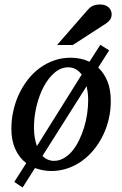

<svg xmlns="http://www.w3.org/2000/svg" viewBox="-20 -752 546 858"><path d="M374 -304.2Q374 -322.3 372.1 -337.9Q370.1 -353.5 367.2 -367.2L169.9 -55.2Q191.9 -33.2 221.2 -33.2Q244.6 -33.2 265.4 -45.2Q286.1 -57.1 303 -77.4Q319.8 -97.7 333 -124.5Q346.2 -151.4 355.5 -181.4Q364.7 -211.4 369.4 -243.2Q374 -274.9 374 -304.2ZM345.2 -418.9Q320.3 -451.2 285.2 -451.2Q252.4 -451.2 224.4 -427.5Q196.3 -403.8 175.8 -365.5Q155.3 -327.1 143.6 -279.1Q131.8 -231 131.8 -182.1Q131.8 -156.2 135.5 -136Q139.2 -115.7 145 -99.1ZM475.1 -299.8Q475.1 -259.3 466.1 -220.5Q457 -181.6 440.2 -147Q423.3 -112.3 399.7 -83.3Q376 -54.2 346.4 -33Q316.9 -11.7 282.2 0.2Q247.6 12.2 209 12.2Q188.5 12.2 170.7 8.5Q152.8 4.9 136.2 -1L81.1 85.9L43.9 61L97.2 -22.9Q65.4 -47.4 48.1 -86.2Q30.8 -125 30.8 -176.8Q30.8 -217.3 39.6 -256.6Q48.3 -295.9 64.7 -331.1Q81.1 -366.2 104.5 -396.2Q127.9 -426.3 157.5 -448Q187 -469.7 221.9 -481.9Q256.8 -494.1 295.9 -494.1Q341.3 -494.1 379.9 -476.1L428.2 -551.8L467.8 -526.9L418.9 -450.2Q444.8 -425.8 460 -388.9Q475.1 -352.1 475.1 -299.8ZM479 -689Q479 -674.8 472.7 -665.3Q466.3 -655.8 455.1 -647.9L305.2 -550.8H234.9L371.1 -707Q376 -712.9 381.3 -717.3Q386.7 -721.7 393.3 -725.1Q399.9 -728.5 408.4 -730.2Q417 -731.9 428.2 -731.9Q441.4 -731.9 450.9 -728Q460.4 -724.1 466.6 -718Q472.7 -711.9 475.8 -704.1Q479 -696.3 479 -689Z"/></svg>

Font: Charis SIL Phon
Style: Italic
Weight: 400
Italic angle: -11°
Foundry: SIL International
Version: Version 5.000